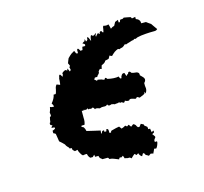

<svg xmlns="http://www.w3.org/2000/svg" viewBox="-72 -513 632 594"><g transform="rotate(-15 244.0 -216.5)"><path d="M434 -402H419Q419 -415 406 -419V-426L401 -425L395 -424Q394 -427 392 -429L382 -431L371 -433Q369 -431 366 -430H360L358 -428L357 -425Q356 -421 352 -423V-431L347 -429L342 -427Q339 -422 336 -416L333 -415L330 -414L324 -410Q322 -420 320 -425Q312 -422 304 -425Q301 -422 301 -416L300 -411L299 -406Q297 -404 295 -408L294 -410L292 -411Q290 -411 288 -409Q287 -408 287 -403Q284 -406 281 -407L277 -403L273 -398Q272 -401 273 -404L275 -406Q276 -408 275 -409Q269 -404 265 -403L262 -405L260 -407Q256 -405 255 -389Q250 -403 247 -404Q245 -402 245 -399Q246 -396 243 -394Q241 -392 239 -392Q239 -396 237 -400L236 -397L235 -394L231 -392L227 -389Q229 -388 232 -386Q234 -384 234 -384V-382L233 -379H224L223 -374L222 -369H219L216 -368L214 -371L212 -374Q210 -378 207 -376L206 -373V-369Q207 -365 205 -363Q200 -363 199 -367L198 -370L196 -373L186 -367Q183 -365 174 -356L171 -349L168 -341L170 -337L172 -332L169 -328L170 -324L171 -319L169 -317L167 -315L165 -320L162 -326L160 -320L155 -323Q149 -322 142 -315H143L144 -314L143 -310L141 -305L138 -310L135 -314Q132 -313 131 -310V-307L130 -305Q129 -303 129 -296L128 -286V-285L127 -283L122 -285L117 -287Q112 -282 111 -273L109 -265Q108 -260 106 -259H100Q98 -247 87 -234L90 -229L92 -223H85Q84 -223 82 -224Q80 -225 79 -225L78 -220L77 -216L74 -208L75 -202V-197L71 -195Q69 -188 68 -179Q64 -178 66 -171L72 -168L71 -167L69 -165Q66 -162 68 -161Q75 -161 77 -160V-156Q70 -152 68 -152V-144L72 -142L75 -140L77 -128L79 -115L87 -108L94 -101Q96 -96 99 -93L103 -89L105 -85H111L112 -81V-79L114 -77L115 -76Q118 -74 118 -73L123 -74L127 -75Q129 -67 132 -63L135 -58L139 -54Q148 -56 152 -55Q153 -47 159 -41H167L173 -47Q174 -44 174 -40H185Q185 -36 188 -32L191 -30L194 -27H212L214 -24L215 -22L223 -21L229 -19L234 -17L239 -15L244 -13Q245 -16 247 -18Q251 -18 252 -17L258 -21L260 -16L261 -12L266 -11L270 -10H277L280 -8L282 -6L288 -12L294 -17Q297 -15 300 -12Q303 -15 306 -16Q308 -8 315 -4L317 -7L319 -11Q320 -12 323 -12L327 -5Q329 -4 331 -3Q333 -2 334 -1L336 0L340 -3L343 -5L347 -4L351 -3Q351 -4 352 -6Q353 -8 354.5 -11Q356 -14 357 -17Q359 -16 364 -16Q370 -24 372 -35L370 -37H368L365 -36Q363 -41 366 -45L369 -49Q371 -51 369 -54Q368 -55 366 -58Q364 -60 363 -62L367 -64L370 -66V-69L369 -72L363 -68Q361 -78 361 -80H355V-84L354 -88L350 -91L346 -94V-96L345 -98L341 -100L337 -102L331 -94H326L323 -98L321 -102Q319 -105 314 -107L310 -104L306 -101L303 -105L300 -109L294 -105L289 -109Q283 -105 276 -103Q275 -104 273 -107Q272 -108 271.5 -109Q271 -110 270 -111Q262 -110 244 -105Q242 -104 241 -99L239 -100H236V-107Q236 -112 233 -113Q231 -113 230 -114L229 -110L228 -107H222V-112H219L216 -111L214 -107L211 -103Q211 -111 212 -114L190 -119L169 -124L167 -131L164 -137L160 -139L157 -141L159 -144H168Q172 -153 171 -166V-188L177 -187L176 -190Q179 -189 178 -188V-187L180 -189L183 -188Q187 -187 190 -192Q190 -185 197 -188Q199 -186 202 -187Q203 -187 203 -188Q207 -190 208 -188L210 -186L212 -182Q214 -186 227 -181Q233 -183 234 -183H241Q248 -182 252 -187Q254 -182 258 -182Q260 -182 266 -184Q267 -183 270 -183Q274 -182 275 -181L279 -182H282Q286 -182 290 -184Q290 -180 298 -182Q301 -178 304 -179Q306 -179 308 -184Q314 -180 321 -181Q323 -186 331 -184L338 -182Q341 -180 344 -182Q346 -186 350 -184L353 -182Q355 -180 357 -182Q370 -187 372 -189Q373 -192 373 -195Q374 -195 375 -189Q381 -194 381 -204L380 -212V-221Q388 -229 384 -236Q383 -238 379 -242L373 -248Q375 -256 366 -259L357 -260Q356 -260 353 -261Q351 -261 350 -262Q347 -267 344 -267Q340 -267 339 -261Q335 -261 333 -256Q332 -256 331 -261L330 -263L329 -267Q323 -268 320 -264L317 -259L316 -254Q313 -252 311 -256L310 -258L309 -261Q294 -258 273 -263Q268 -272 264 -263Q261 -263 255 -266L250 -267L245 -268Q242 -269 241 -265Q236 -270 234 -271H233L237 -277H245Q245 -279 247 -281L250 -284Q254 -288 253 -292Q254 -294 259 -299L261 -298L264 -297Q266 -305 267 -308L271 -310L275 -312Q280 -315 281 -319L293 -322L296 -327L298 -331L302 -329Q303 -328 306 -328L311 -333L317 -338Q323 -342 329 -344L333 -342L338 -344L343 -345L348 -348L352 -352H355L357 -351Q358 -352 369 -355L378 -358H381L383 -359Q385 -361 387 -361Q389 -359 392 -361L394 -362L396 -363Q408 -366 424 -367Q436 -368 453 -368Q458 -368 462 -372Q458 -377 453.5 -384Q449 -391 448 -392Q445 -394 440 -397.5Q435 -401 434 -402ZM177 -186 178 -187Z"/></g></svg>

Font: Kom-post
Style: Regular
Weight: 400
Designer: @guaschetti
Foundry: guaschetti
Version: Version 1.00 December 6, 2021, initial release